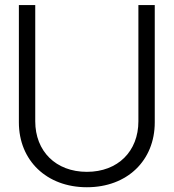

<svg xmlns="http://www.w3.org/2000/svg" viewBox="-20 -748 705 779"><path d="M332.5 11.7C496.6 11.7 607.9 -97.2 607.9 -251.5V-727.5H541.5V-255.9C541.5 -134.8 459 -50.8 332.5 -50.8C206.1 -50.8 123 -134.8 123 -255.9V-727.5H56.6V-251.5C56.6 -97.2 168.9 11.7 332.5 11.7Z"/></svg>

Font: Guggenheim Sans Display Light
Style: Regular
Weight: 300
Designer: Modified by Tom Baber under direction of Pentagram Design 2023
Foundry: rsms
Version: Version 1.001;Glyphs 3.1.2 (3151)